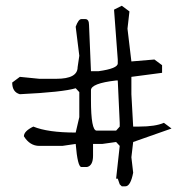

<svg xmlns="http://www.w3.org/2000/svg" viewBox="-20 -716 683 675"><path d="M408.2 -695.8 435.1 -675.8 428.2 -615.2 441.9 -500 522.9 -506.8 549.8 -486.8V-460L441.9 -445.8V-384.8L448.2 -271H469.2Q525.9 -271 556.2 -284.2L583 -264.2L448.2 -216.8L441.9 -163.1L448.2 -108.9Q439 -61 420.9 -61H408.2L400.9 -67.9L394 -87.9H388.2L400.9 -203.1L388.2 -216.8L339.8 -210H307.1V-168.9Q307.1 -133.8 286.1 -128.9H266.1Q252.9 -128.9 246.1 -210L199.2 -203.1H118.2Q85 -203.1 64 -236.8Q64 -254.9 97.2 -271Q147.9 -250 246.1 -250L258.8 -304.2V-392.1L246.1 -405.8Q201.2 -392.1 49.8 -384.8Q22.9 -392.1 22.9 -425.8L49.8 -445.8L118.2 -439H178.2Q252.9 -439 252.9 -480L258.8 -520L246.1 -622.1Q255.9 -648.9 266.1 -648.9H279.8Q293 -648.9 293 -627.9L299.8 -465.8H327.1Q394 -475.1 394 -493.2V-506.8L380.9 -682.1ZM299.8 -398.9V-365.2Q299.8 -256.8 319.8 -256.8H388.2L400.9 -271V-284.2L394 -433.1H388.2Q299.8 -422.9 299.8 -398.9Z"/></svg>

Font: Loved by the King
Style: Regular
Weight: 400
Designer: Kimberly Geswein
Foundry: Kimberly Geswein
Version: Version 1.002 2006